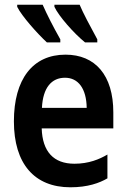

<svg xmlns="http://www.w3.org/2000/svg" viewBox="-20 -785 540 815"><path d="M341 -605H393V-618C364 -671 331 -733 318 -765H211V-756C229 -717 293 -644 341 -605ZM179 -605H236V-618C205 -673 180 -722 161 -765H53V-756C72 -717 139 -642 179 -605ZM279 10C352 10 402 -8 436 -28V-129C402 -109 357 -90 296 -90C207 -90 160 -142 157 -240H461V-308C461 -466 384 -553 258 -553C119 -553 39 -449 39 -270C39 -90 126 10 279 10ZM348 -327H158C162 -413 199 -455 256 -455C312 -455 347 -409 348 -327Z"/></svg>

Font: Noto Sans Mono ExtraCondensed SemiBold
Style: Regular
Weight: 600
Width: 2
Designer: Monotype Design Team
Foundry: Monotype Imaging Inc.
Version: Version 2.014